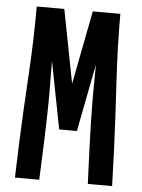

<svg xmlns="http://www.w3.org/2000/svg" viewBox="-53 -777 605 819"><g transform="rotate(5 250.0 -367.5)"><path d="M42 0 47 -147Q53 -294 62 -441Q71 -588 71 -735H189L250 -420L311 -735H429Q429 -588 438 -441Q447 -294 453 -147L458 0H354L348 -147Q346 -203 344.5 -259.5Q343 -316 343 -372Q343 -407 343.5 -441.5Q344 -476 344 -510L288 -221H212L156 -510Q156 -476 156.5 -441.5Q157 -407 157 -372Q157 -316 155.5 -259.5Q154 -203 152 -147L146 0Z"/></g></svg>

Font: Moesevka
Style: Bold
Weight: 700
Monospace: yes
Designer: Belleve Invis
Foundry: Belleve Invis
Version: Version 32.5.0; ttfautohint (v1.8.4)